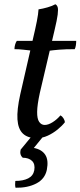

<svg xmlns="http://www.w3.org/2000/svg" viewBox="-20 -640 378 902"><path d="M152 9Q110 9 87.5 -12.5Q65 -34 62 -79Q59 -124 75 -196L135 -458Q146 -504 153 -539.5Q160 -575 161 -596Q181 -599 203.5 -605.5Q226 -612 240 -620Q248 -616 251 -606Q254 -596 251 -571.5Q248 -547 236 -497L167 -203Q155 -148 154.5 -115Q154 -82 164 -67.5Q174 -53 190 -53Q207 -53 227.5 -66Q248 -79 264 -98Q272 -94 278 -84.5Q284 -75 285 -66Q272 -49 250.5 -31.5Q229 -14 204 -2.5Q179 9 152 9ZM131 -402Q112 -404 90 -406.5Q68 -409 48 -409Q48 -420 51 -430.5Q54 -441 59 -448H139ZM207 -401 215 -448H338Q338 -438 336.5 -427.5Q335 -417 331 -409Q287 -409 257 -406.5Q227 -404 207 -401ZM53 242Q51 235 51 226.5Q51 218 52 210Q89 210 112.5 198Q136 186 141 160Q146 131 130.5 116Q115 101 87 101Q71 87 77 63L142 -16H197L139 55Q176 62 192.5 87Q209 112 200 158Q191 201 150.5 222Q110 243 53 242Z"/></svg>

Font: Vollkorn
Style: Italic
Weight: 400
Italic angle: -11°
Designer: Friedrich Althausen
Foundry: Friedrich Althausen
Version: Version 5.001